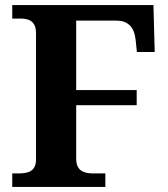

<svg xmlns="http://www.w3.org/2000/svg" viewBox="-20 -734 661 754"><path d="M28.1 0V-53H53.9Q75.3 -53 90.3 -57.8Q105.4 -62.6 113.4 -74.8Q121.4 -87 121.4 -109V-603.4Q121.4 -626.5 113.4 -638.9Q105.4 -651.4 92.1 -656.2Q78.8 -661 62.6 -661H28.1V-714H582.6L587.6 -529.7H517.6L512.6 -577.9Q508 -617.7 488.7 -635.4Q469.4 -653 438.6 -653H279.2V-380.2H516.8V-320.8H279.2V-111.7Q279.2 -90 286.8 -77.1Q294.3 -64.2 309.2 -58.6Q324.2 -53 345 -53H393.7V0Z"/></svg>

Font: Noto Serif Gurmukhi
Style: Regular
Weight: 400
Designer: Vaibhav Singh and the Monotype Design Team
Foundry: Monotype Imaging Inc.
Version: Version 2.003